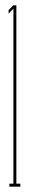

<svg xmlns="http://www.w3.org/2000/svg" viewBox="-20 -696 113 716"><path d="M15 0V-11H30V-664L12 -645V-658L29 -676H41V-11H56V0Z"/></svg>

Font: Anybody UltraCondensed Thin
Style: Regular
Weight: 100
Width: 1
Designer: Tyler Finck
Foundry: Etcetera Type Company
Version: Version 1.110